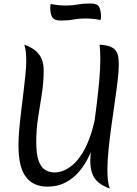

<svg xmlns="http://www.w3.org/2000/svg" viewBox="-20 -1061 795 1112"><path d="M233 -653Q233 -586 222.5 -518.5Q212 -451 201 -382Q190 -313 190 -239Q190 -167 204 -129Q218 -91 242.5 -76.5Q267 -62 298 -62Q318 -62 344.5 -71.5Q371 -81 400.5 -105.5Q430 -130 458.5 -176Q487 -222 510 -294.5Q533 -367 547 -472Q561 -577 561 -720L564 -388Q554 -329 537.5 -270.5Q521 -212 497 -160Q473 -108 438.5 -67.5Q404 -27 358.5 -3.5Q313 20 254 20Q173 20 130 -36.5Q87 -93 87 -220Q87 -260 91.5 -312Q96 -364 103 -420Q110 -476 116.5 -530.5Q123 -585 127.5 -631Q132 -677 132 -707Q132 -772 121 -802Q161 -788 185.5 -767.5Q210 -747 221.5 -719Q233 -691 233 -653ZM668 -684Q668 -652 661.5 -596Q655 -540 645 -471Q635 -402 625 -330Q615 -258 608.5 -192.5Q602 -127 602 -78Q602 -2 616 31Q574 16 549 -5.5Q524 -27 513.5 -57.5Q503 -88 503 -129Q503 -160 509 -211.5Q515 -263 523.5 -327Q532 -391 540.5 -460Q549 -529 555 -596Q561 -663 561 -720Q561 -741 560 -762Q559 -783 557 -802Q596 -800 618.5 -791Q641 -782 651.5 -766.5Q662 -751 665 -730.5Q668 -710 668 -684ZM333 -942Q293 -942 282 -962Q271 -982 271 -1020Q271 -1025 272 -1029Q273 -1033 274 -1038Q298 -1033 320 -1031Q342 -1029 364 -1029Q398 -1029 430.5 -1035Q463 -1041 503 -1041Q543 -1041 554 -1021Q565 -1001 565 -963Q565 -959 564.5 -954.5Q564 -950 562 -945Q538 -950 516.5 -952Q495 -954 472 -954Q438 -954 406 -948Q374 -942 333 -942Z"/></svg>

Font: Merienda
Style: Regular
Weight: 400
Designer: Eduardo Rodriguez Tunni
Foundry: Eduardo Rodriguez Tunni
Version: Version 2.001